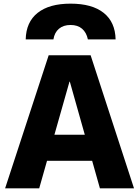

<svg xmlns="http://www.w3.org/2000/svg" viewBox="-20 -1033 763 1053"><path d="M367 -1013Q485 -1013 548.5 -962.5Q612 -912 614 -817H462Q454 -855 430 -875.5Q406 -896 367 -896Q328 -896 303.5 -875.5Q279 -855 273 -817H121Q123 -912 186.5 -962.5Q250 -1013 367 -1013ZM8 0 247 -730H477L715 0H528L363 -585H361L195 0ZM164 -151V-294H559V-151Z"/></svg>

Font: M PLUS 1 ExtraBold
Style: Regular
Weight: 800
Designer: Coji Morishita
Foundry: UNDERFOREST DESIGN
Version: Version 1.001